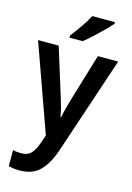

<svg xmlns="http://www.w3.org/2000/svg" viewBox="-146 -838 792 1150"><g transform="rotate(15 250.0 -263.0)"><path d="M1 -543H129L222 -244Q231 -216 238.5 -187Q246 -158 250 -132H254Q258 -155 265.5 -184Q273 -213 282 -244L372 -543H498L296 61Q266 149 220.5 194.5Q175 240 95 240Q74 240 57 237.5Q40 235 27 232V132Q37 135 50.5 136.5Q64 138 78 138Q119 138 140.5 114Q162 90 178 43L194 -3ZM418 -756Q402 -737 374 -709Q346 -681 315.5 -653Q285 -625 261 -606H179V-619Q204 -651 232 -691.5Q260 -732 278 -766H418Z"/></g></svg>

Font: Noto Sans Georgian SemiCondensed SemiBold
Style: Regular
Weight: 600
Width: 4
Designer: Monotype Design Team, Akaki Razmadze
Foundry: Google LLC
Version: Version 2.005; ttfautohint (v1.8.4.7-5d5b)